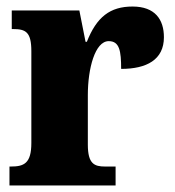

<svg xmlns="http://www.w3.org/2000/svg" viewBox="-20 -568 536 588"><path d="M9 0H334V-58H302C269 -58 249 -66 249 -125V-277C249 -358 271 -442 313 -442C346 -442 351 -412 351 -357C429 -357 482 -385 482 -454C482 -508 455 -548 386 -548C317 -548 276 -516 246 -440H242L223 -536H16V-479H20C59 -479 76 -470 76 -411V-130C76 -67 53 -58 13 -58H9Z"/></svg>

Font: Noto Serif Sinhala Condensed Black
Style: Regular
Weight: 900
Width: 3
Designer: Jelle Bosma - Monotype Design Team
Foundry: Monotype Imaging Inc.
Version: Version 2.007